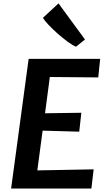

<svg xmlns="http://www.w3.org/2000/svg" viewBox="-20 -1086 612 1106"><path d="M44 0 145 -747H557L546 -640L267 -642.5L239.5 -433.5L448.5 -436.5L436.5 -327.5L225.5 -333.5L195 -104.5L519.5 -110.5L506.5 0ZM418 -817Q399.5 -824 371 -844.8Q342.5 -865.5 312.5 -892Q282.5 -918.5 259 -943.5Q235.5 -968.5 227.5 -983.5L317 -1066.5L469.5 -858.5Z"/></svg>

Font: Merriweather Sans SemiBold
Style: Italic
Weight: 600
Italic angle: -7.5°
Designer: Eben Sorkin
Foundry: Eben Sorkin
Version: Version 2.001